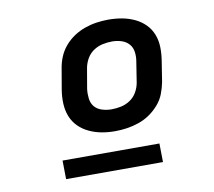

<svg xmlns="http://www.w3.org/2000/svg" viewBox="-63 -764 725 650"><g transform="rotate(-10 300.0 -439.5)"><path d="M306 -317Q282 -317 260 -321Q238 -325 217.5 -334.5Q197 -344 181.5 -359.5Q166 -375 158 -395.5Q150 -416 149 -439.5Q148 -463 152 -487L164 -557Q167 -577 175 -596.5Q183 -616 197 -632.5Q211 -649 229 -661Q247 -673 267 -680Q287 -687 307.5 -690Q328 -693 348 -693Q372 -693 394.5 -689Q417 -685 437.5 -675.5Q458 -666 473.5 -650.5Q489 -635 497 -614.5Q505 -594 505.5 -570.5Q506 -547 502 -523L491 -453Q487 -433 479.5 -413.5Q472 -394 457.5 -377.5Q443 -361 425.5 -349Q408 -337 387.5 -330Q367 -323 346.5 -320Q326 -317 306 -317ZM307 -392Q323 -392 339.5 -395.5Q356 -399 370.5 -408.5Q385 -418 394 -433.5Q403 -449 406 -466L417 -536Q420 -552 418 -568.5Q416 -585 406 -596.5Q396 -608 380.5 -613Q365 -618 348 -618Q332 -618 315.5 -614.5Q299 -611 284.5 -601.5Q270 -592 261 -576.5Q252 -561 249 -544L237 -474Q235 -458 237 -441.5Q239 -425 248.5 -413.5Q258 -402 274 -397Q290 -392 307 -392ZM447 -186H114L113 -250H446Z"/></g></svg>

Font: Iosevka Semibold Extended
Style: Italic
Weight: 600
Width: 7
Italic angle: -9°
Monospace: yes
Designer: Belleve Invis
Foundry: Belleve Invis
Version: Version 32.5.0; ttfautohint (v1.8.4)